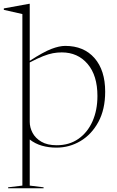

<svg xmlns="http://www.w3.org/2000/svg" viewBox="-43 -762 610 1004"><path d="M74 -688.5 -23 -710.5V-718L108.5 -742H112.5V-444Q184.5 -490.5 225.8 -506.2Q267 -522 298 -522Q395.5 -522 451.2 -458.2Q507 -394.5 507 -282.5Q507 -190 471.5 -124.5Q436 -59 378 -24.5Q320 10 252 10Q211.5 10 176 -0.2Q140.5 -10.5 112.5 -32.5V208.5L185 217.5V222.5H-0.5V217.5L74 208.5ZM112.5 -124.5Q112.5 -95.5 127.2 -67.5Q142 -39.5 173.2 -21Q204.5 -2.5 253.5 -2.5Q319.5 -2.5 367.2 -36Q415 -69.5 440.8 -127.8Q466.5 -186 466.5 -260Q466.5 -367.5 415 -427.8Q363.5 -488 280 -488Q256.5 -488 233.8 -483.8Q211 -479.5 182.2 -468.2Q153.5 -457 112.5 -435.5Z"/></svg>

Font: Newsreader Display ExtraLight
Style: Regular
Weight: 275
Designer: Hugues Gentile
Foundry: Production Type
Version: Version 1.002